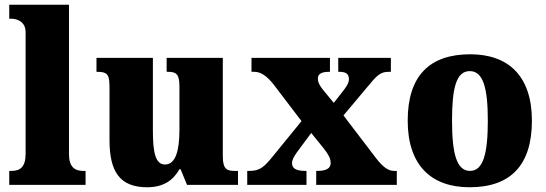

<svg xmlns="http://www.w3.org/2000/svg" viewBox="-20 -780 2303 810"><path d="M19 0H341V-59H331C296 -59 271 -75 271 -130V-760H19V-701H29C44 -701 88 -694 88 -644V-130C88 -75 64 -59 29 -59H19Z M601 10C668 10 710 -18 737 -66H742L769 0H984V-59H972C940 -59 920 -63 920 -120V-536H683V-477H687C719 -477 737 -472 737 -417V-233C737 -142 720 -86 676 -86C635 -86 625 -139 625 -230V-536H387V-477H390C438 -477 442 -462 442 -405V-189C442 -55 486 10 601 10Z M1023 0H1273V-59H1269C1228 -59 1212 -70 1212 -92C1212 -107 1222 -122 1233 -138L1293 -219L1340 -161C1371 -123 1375 -107 1375 -92C1375 -70 1357 -59 1319 -59H1314V0H1654V-59H1642C1618 -59 1596 -75 1567 -112L1429 -293L1528 -411C1570 -462 1584 -477 1620 -477H1629V-536H1407V-477H1411C1437 -477 1452 -470 1452 -446C1452 -428 1440 -413 1425 -393L1388 -346L1342 -402C1327 -421 1321 -434 1321 -448C1321 -464 1330 -477 1368 -477H1372V-536H1041V-477H1053C1081 -477 1106 -459 1134 -424L1252 -269L1133 -123C1094 -75 1077 -59 1032 -59H1023Z M1961 10C2134 10 2224 -83 2224 -271C2224 -459 2125 -551 1964 -551C1791 -551 1700 -459 1700 -271C1700 -83 1799 10 1961 10ZM1963 -59C1906 -59 1887 -133 1887 -271C1887 -410 1905 -480 1962 -480C2018 -480 2038 -410 2038 -271C2038 -133 2019 -59 1963 -59Z"/></svg>

Font: Noto Serif Tamil SemiCondensed Black
Style: Italic
Weight: 900
Width: 4
Italic angle: -12°
Designer: Indian Type Foundry, Tom Grace, and the Monotype Design Team
Foundry: Monotype Imaging Inc.
Version: Version 2.003